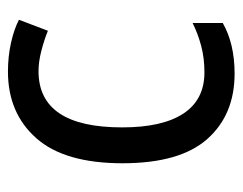

<svg xmlns="http://www.w3.org/2000/svg" viewBox="-82 -504 596 471"><g transform="rotate(-90 215.5 -268.0)"><path d="M271 10Q170 10 110.5 -57Q51 -124 51 -265Q51 -407 112.5 -476.5Q174 -546 276 -546Q313 -546 346.5 -538.5Q380 -531 403 -519L376 -448Q354 -457 327 -464Q300 -471 277 -471Q139 -471 139 -266Q139 -167 173 -115.5Q207 -64 274 -64Q309 -64 339 -72Q369 -80 395 -93V-19Q344 10 271 10Z"/></g></svg>

Font: Noto Sans Khmer SemiCondensed
Style: Regular
Weight: 400
Width: 4
Designer: Danh Hong and the Monotype Design Team
Foundry: Monotype Imaging Inc.
Version: Version 2.004; ttfautohint (v1.8.4.7-5d5b)